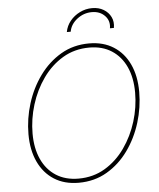

<svg xmlns="http://www.w3.org/2000/svg" viewBox="-61 -978 862 1040"><g transform="rotate(-5 370.0 -458.0)"><path d="M325.2 9.8Q247.6 9.8 191.9 -25.6Q136.2 -61 106.2 -125.2Q76.2 -189.5 76.2 -275.4Q76.2 -359.9 101.8 -441.9Q127.4 -523.9 175.8 -590.6Q224.1 -657.2 292.2 -697.3Q360.4 -737.3 445.8 -737.3Q522.9 -737.3 578.6 -701.9Q634.3 -666.5 664.1 -602.5Q693.8 -538.6 693.8 -452.1Q693.8 -368.2 668.5 -285.9Q643.1 -203.6 595.2 -137Q547.4 -70.3 479.2 -30.3Q411.1 9.8 325.2 9.8ZM326.2 -12.7Q406.2 -12.7 470 -50.8Q533.7 -88.9 578.6 -152.6Q623.5 -216.3 647.5 -293.7Q671.4 -371.1 671.4 -450.2Q671.4 -530.8 644.3 -590.1Q617.2 -649.4 566.4 -682.1Q515.6 -714.8 445.3 -714.8Q364.7 -714.8 300.8 -676.8Q236.8 -638.7 191.7 -575Q146.5 -511.2 122.6 -433.6Q98.6 -356 98.6 -276.9Q98.6 -197.3 125.7 -137.7Q152.8 -78.1 203.9 -45.4Q254.9 -12.7 326.2 -12.7ZM479 -926.3Q514.6 -926.3 541 -910.6Q567.4 -895 580.3 -868.7Q593.3 -842.3 587.4 -809.1H565.9Q572.8 -849.1 546.1 -877Q519.5 -904.8 475.6 -904.8Q431.2 -904.8 395.3 -877Q359.4 -849.1 352.5 -809.1H331.5Q337.4 -842.3 358.9 -868.7Q380.4 -895 411.9 -910.6Q443.4 -926.3 479 -926.3Z"/></g></svg>

Font: Inter 16pt Thin
Style: Italic
Weight: 250
Italic angle: -9.3988°
Version: Version 4.001;git-66647c0bb